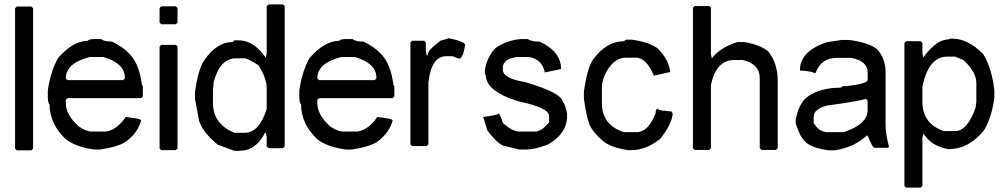

<svg xmlns="http://www.w3.org/2000/svg" viewBox="-20 -686 4596 876"><path d="M56.6 -656.2H123L130.9 -648.4V-7.8L123 0H56.6L48.8 -7.8V-648.4Z M409.2 -507.8H440.4Q456.1 -496.1 491.2 -496.1Q583 -452.1 608.4 -378.9Q620.1 -352.5 627.9 -296.9L631.8 -293V-246.1L624 -238.3H288.1L280.3 -230.5V-214.8Q280.3 -162.1 338.9 -109.4Q373 -85.9 397.5 -85.9H463.9Q513.7 -93.8 553.7 -152.3Q624 -144.5 624 -136.7Q609.4 -80.1 553.7 -39.1Q516.6 -15.6 437.5 -3.9H409.2Q325.2 -15.6 280.3 -50.8Q206.1 -120.1 206.1 -210.9Q200.2 -210.9 198.2 -238.3V-273.4Q210 -358.4 245.1 -421.9Q314.5 -500 381.8 -500Q381.8 -506.8 409.2 -507.8ZM280.3 -328.1 288.1 -320.3H542L549.8 -328.1V-332Q549.8 -396.5 452.1 -425.8H389.6Q280.3 -398.4 280.3 -328.1Z M715.8 -657.2H782.2L790 -649.4V-583L782.2 -575.2H715.8L708 -583V-649.4ZM715.8 -481.4H782.2L790 -473.6V-8.8L782.2 -1H715.8L708 -8.8V-473.6Z M1205.6 -666H1271L1278.8 -658.2V-17.6L1271 -9.8H1205.6L1196.8 -17.6V-60.5L1192.9 -80.1H1189Q1147.9 2 1071.8 2H1049.3L974.1 -25.4Q905.8 -81.1 888.2 -134.8L869.6 -236.3V-263.7Q884.3 -373 912.6 -412.1Q969.2 -494.1 1041.5 -494.1L1049.3 -502H1067.9Q1136.2 -502 1189 -427.7V-423.8H1192.9L1196.8 -443.4V-658.2ZM951.7 -279.3V-216.8Q951.7 -120.1 1049.3 -80.1H1095.2Q1163.6 -80.1 1196.8 -189.5V-283.2Q1196.8 -330.1 1158.7 -388.7Q1109.9 -419.9 1095.2 -419.9H1056.2Q984.9 -419.9 955.6 -314.5Z M1556.6 -507.8H1587.9Q1603.5 -496.1 1638.7 -496.1Q1730.5 -452.1 1755.9 -378.9Q1767.6 -352.5 1775.4 -296.9L1779.3 -293V-246.1L1771.5 -238.3H1435.5L1427.7 -230.5V-214.8Q1427.7 -162.1 1486.3 -109.4Q1520.5 -85.9 1544.9 -85.9H1611.3Q1661.1 -93.8 1701.2 -152.3Q1771.5 -144.5 1771.5 -136.7Q1756.8 -80.1 1701.2 -39.1Q1664.1 -15.6 1585 -3.9H1556.6Q1472.7 -15.6 1427.7 -50.8Q1353.5 -120.1 1353.5 -210.9Q1347.7 -210.9 1345.7 -238.3V-273.4Q1357.4 -358.4 1392.6 -421.9Q1461.9 -500 1529.3 -500Q1529.3 -506.8 1556.6 -507.8ZM1427.7 -328.1 1435.5 -320.3H1689.5L1697.3 -328.1V-332Q1697.3 -396.5 1599.6 -425.8H1537.1Q1427.7 -398.4 1427.7 -328.1Z M2028.3 -511.7Q2102.5 -496.1 2102.5 -480.5Q2091.8 -418.9 2075.2 -418L2043.9 -429.7H2016.6Q1947.3 -429.7 1934.6 -308.6V-27.3L1926.8 -19.5H1860.4L1852.5 -27.3V-492.2L1860.4 -500H1915L1922.9 -492.2V-453.1L1926.8 -433.6H1930.7Q1930.7 -457 1989.3 -500Z M2356.4 -507.8H2387.7Q2404.3 -496.1 2442.4 -496.1Q2540 -450.2 2540 -371.1L2465.8 -355.5Q2454.1 -414.1 2395.5 -425.8H2336.9Q2275.4 -417 2274.4 -378.9V-367.2Q2274.4 -328.1 2376 -311.5Q2547.9 -260.7 2547.9 -218.8Q2556.6 -218.8 2567.4 -168V-156.2Q2567.4 -78.1 2481.4 -27.3Q2419.9 -3.9 2383.8 -3.9H2349.6L2286.1 -19.5Q2258.8 -19.5 2204.1 -89.8L2184.6 -152.3Q2249 -160.2 2254.9 -168Q2260.7 -168 2274.4 -125Q2317.4 -85.9 2349.6 -85.9H2422.9Q2451.2 -85.9 2485.4 -128.9V-156.2Q2485.4 -194.3 2349.6 -222.7Q2197.3 -267.6 2196.3 -343.8L2192.4 -347.7V-367.2Q2203.1 -430.7 2243.2 -468.8Q2297.9 -503.9 2356.4 -507.8Z M2834.5 -504.9H2862.8Q2938 -495.1 2980 -465.8Q3033.7 -411.1 3037.6 -357.4L2963.4 -340.8Q2929.2 -422.9 2881.3 -422.9H2834.5Q2775.9 -422.9 2737.8 -340.8Q2726.1 -310.5 2726.1 -287.1V-215.8Q2726.1 -114.3 2827.6 -83H2885.3Q2937 -83 2971.2 -168.9Q2971.2 -188.5 2980 -189.5Q2987.8 -181.6 3014.2 -180.7L3045.4 -176.8L3049.3 -166Q3043.5 -116.2 2991.7 -51.8Q2927.2 -1 2858.9 -1H2846.2Q2765.1 -12.7 2730 -43.9Q2689 -78.1 2670.4 -115.2Q2654.8 -155.3 2644 -236.3V-266.6Q2658.7 -376 2687 -416Q2747.6 -498 2827.6 -498Z M3149.4 -658.2H3215.8L3223.6 -650.4V-439.5L3227.5 -419.9Q3267.6 -470.7 3344.7 -494.1H3376Q3447.3 -482.4 3485.4 -451.2Q3528.3 -396.5 3528.3 -318.4V-9.8L3520.5 -2H3454.1L3446.3 -9.8V-330.1Q3446.3 -394.5 3368.2 -412.1H3329.1Q3248 -412.1 3223.6 -298.8V-9.8L3215.8 -2H3149.4L3141.6 -9.8V-650.4Z M3821.3 -503.9H3852.5Q3944.3 -492.2 3982.4 -460.9Q4020.5 -418.9 4020.5 -355Q4020.5 -353 4020.5 -351.6V-114.3Q4020.5 -77.1 4036.1 -15.6L4032.2 -11.7H3969.7Q3960.9 -11.7 3938.5 -67.4H3934.6Q3876 -12.7 3786.1 0H3762.7Q3678.7 -11.7 3653.3 -40Q3629.9 -61.5 3610.4 -122.1V-140.6Q3622.1 -202.1 3653.3 -235.4Q3710.9 -286.1 3817.4 -286.1L3825.2 -293H3840.8Q3938.5 -303.7 3938.5 -321.3V-356.4Q3938.5 -407.2 3864.3 -421.9H3797.9Q3725.6 -421.9 3700.2 -351.6H3696.3Q3690.4 -360.4 3629.9 -364.3V-368.2Q3629.9 -451.2 3751 -493.2ZM3692.4 -153.3V-125Q3717.3 -83 3756.8 -83Q3757.8 -83 3758.8 -83H3829.1Q3938.5 -119.1 3938.5 -183.6V-226.6L3930.7 -235.4Q3897.5 -223.6 3751 -204.1Q3692.4 -187.5 3692.4 -153.3Z M4317.4 -509.8H4325.2Q4395.5 -509.8 4465.8 -439.5Q4504.9 -376 4516.6 -275.4V-240.2Q4504.9 -149.4 4469.7 -91.8Q4400.4 -5.9 4309.6 -5.9H4305.7Q4248 -16.6 4215.8 -48.8L4192.4 -76.2L4188.5 -56.6V162.1L4180.7 169.9H4114.3L4106.4 162.1V-490.2L4114.3 -498H4180.7L4188.5 -490.2V-443.4L4192.4 -423.8Q4252.9 -505.9 4305.7 -505.9ZM4188.5 -220.7Q4188.5 -122.1 4286.1 -87.9H4336.9Q4393.6 -87.9 4430.7 -193.4L4434.6 -220.7V-306.6Q4434.6 -357.4 4376 -412.1L4336.9 -427.7H4301.8Q4216.8 -427.7 4188.5 -291Z"/></svg>

Font: LaylaRuqaa
Style: Regular
Weight: 400
Version: Version 2.0